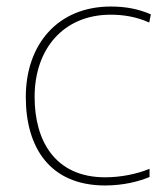

<svg xmlns="http://www.w3.org/2000/svg" viewBox="-20 -651 512 588"><path d="M302 -83C357 -83 405 -95 438 -109V-134C399 -118 350 -108 302 -108C150 -108 86 -218 86 -354C86 -502 175 -606 319 -606C357 -606 397 -600 437 -582L442 -607C405 -623 367 -631 319 -631C157 -631 59 -515 59 -354C59 -199 133 -83 302 -83Z"/></svg>

Font: Noto Sans Telugu UI Thin
Style: Regular
Weight: 100
Designer: Jelle Bosma - Monotype Design Team
Foundry: Monotype Imaging Inc.
Version: Version 2.005